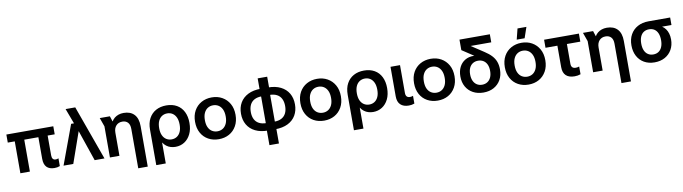

<svg xmlns="http://www.w3.org/2000/svg" viewBox="-37 -1494 8773 2466"><g transform="rotate(-10 4349.5 -261.5)"><path d="M559 10Q492 10 457.5 -26Q423 -62 423 -135V-459H544V-158Q544 -127 556.5 -111.5Q569 -96 591 -96Q600 -96 609.5 -97.5Q619 -99 630 -104V-3Q612 4 595.5 7Q579 10 559 10ZM115 0V-459H239V0ZM24 -416V-521H636V-416Z M1084 0 928 -456 915 -484 830 -711H956L1212 0ZM678 0 867 -512H981L988 -422H953L805 0Z M1617 200V-312Q1617 -370 1590.5 -398Q1564 -426 1519 -426Q1468 -426 1437.5 -392.5Q1407 -359 1407 -301V0H1283V-406L1242 -521H1374L1397 -450H1398Q1412 -475 1434.5 -493.5Q1457 -512 1487 -522.5Q1517 -533 1554 -533Q1643 -533 1692 -481Q1741 -429 1741 -328V200Z M1852 200V-262Q1852 -349 1884.5 -409Q1917 -469 1975 -501Q2033 -533 2111 -533Q2190 -533 2247.5 -500Q2305 -467 2335.5 -405.5Q2366 -344 2366 -261Q2366 -176 2336 -115Q2306 -54 2254.5 -21Q2203 12 2137 12Q2105 12 2075 3Q2045 -6 2020 -25Q1995 -44 1977 -72H1976V200ZM2105 -91Q2144 -91 2174 -110.5Q2204 -130 2221 -167.5Q2238 -205 2238 -260Q2238 -316 2221 -353.5Q2204 -391 2174 -410.5Q2144 -430 2105 -430Q2066 -430 2035.5 -410.5Q2005 -391 1988 -353.5Q1971 -316 1971 -260Q1971 -205 1988 -167.5Q2005 -130 2035.5 -110.5Q2066 -91 2105 -91Z M2703 12Q2627 12 2567 -21Q2507 -54 2473 -115.5Q2439 -177 2439 -260Q2439 -344 2473 -405Q2507 -466 2567 -499.5Q2627 -533 2703 -533Q2779 -533 2838.5 -499.5Q2898 -466 2932.5 -405Q2967 -344 2967 -260Q2967 -177 2932.5 -115.5Q2898 -54 2838.5 -21Q2779 12 2703 12ZM2703 -91Q2742 -91 2772.5 -110Q2803 -129 2821 -166.5Q2839 -204 2839 -260Q2839 -317 2821 -354.5Q2803 -392 2772.5 -411Q2742 -430 2703 -430Q2664 -430 2633.5 -411Q2603 -392 2585 -354.5Q2567 -317 2567 -260Q2567 -204 2584.5 -166.5Q2602 -129 2633 -110Q2664 -91 2703 -91Z M3344 12Q3246 12 3177.5 -22Q3109 -56 3073.5 -117.5Q3038 -179 3038 -260Q3038 -342 3073.5 -403Q3109 -464 3177.5 -498.5Q3246 -533 3344 -533H3436Q3534 -533 3602.5 -498.5Q3671 -464 3706.5 -403Q3742 -342 3742 -260Q3742 -179 3706.5 -117.5Q3671 -56 3602.5 -22Q3534 12 3436 12ZM3328 200V-25L3331 -57V-476L3328 -498V-671H3452V-496L3449 -473V-59L3452 -28V200ZM3340 -86H3440Q3498 -86 3536.5 -106.5Q3575 -127 3594.5 -166Q3614 -205 3614 -260Q3614 -315 3594.5 -354.5Q3575 -394 3536 -414.5Q3497 -435 3440 -435H3340Q3283 -435 3244 -414.5Q3205 -394 3185.5 -354.5Q3166 -315 3166 -260Q3166 -205 3185.5 -166Q3205 -127 3244 -106.5Q3283 -86 3340 -86Z M4077 12Q4001 12 3941 -21Q3881 -54 3847 -115.5Q3813 -177 3813 -260Q3813 -344 3847 -405Q3881 -466 3941 -499.5Q4001 -533 4077 -533Q4153 -533 4212.5 -499.5Q4272 -466 4306.5 -405Q4341 -344 4341 -260Q4341 -177 4306.5 -115.5Q4272 -54 4212.5 -21Q4153 12 4077 12ZM4077 -91Q4116 -91 4146.5 -110Q4177 -129 4195 -166.5Q4213 -204 4213 -260Q4213 -317 4195 -354.5Q4177 -392 4146.5 -411Q4116 -430 4077 -430Q4038 -430 4007.5 -411Q3977 -392 3959 -354.5Q3941 -317 3941 -260Q3941 -204 3958.5 -166.5Q3976 -129 4007 -110Q4038 -91 4077 -91Z M4430 200V-262Q4430 -349 4462.5 -409Q4495 -469 4553 -501Q4611 -533 4689 -533Q4768 -533 4825.5 -500Q4883 -467 4913.5 -405.5Q4944 -344 4944 -261Q4944 -176 4914 -115Q4884 -54 4832.5 -21Q4781 12 4715 12Q4683 12 4653 3Q4623 -6 4598 -25Q4573 -44 4555 -72H4554V200ZM4683 -91Q4722 -91 4752 -110.5Q4782 -130 4799 -167.5Q4816 -205 4816 -260Q4816 -316 4799 -353.5Q4782 -391 4752 -410.5Q4722 -430 4683 -430Q4644 -430 4613.5 -410.5Q4583 -391 4566 -353.5Q4549 -316 4549 -260Q4549 -205 4566 -167.5Q4583 -130 4613.5 -110.5Q4644 -91 4683 -91Z M5180 10Q5111 10 5072.5 -26.5Q5034 -63 5034 -135V-521H5158V-158Q5158 -127 5172 -111.5Q5186 -96 5213 -96Q5222 -96 5232 -97.5Q5242 -99 5254 -104V-3Q5235 4 5218 7Q5201 10 5180 10Z M5559 12Q5483 12 5423 -21Q5363 -54 5329 -115.5Q5295 -177 5295 -260Q5295 -344 5329 -405Q5363 -466 5423 -499.5Q5483 -533 5559 -533Q5635 -533 5694.5 -499.5Q5754 -466 5788.5 -405Q5823 -344 5823 -260Q5823 -177 5788.5 -115.5Q5754 -54 5694.5 -21Q5635 12 5559 12ZM5559 -91Q5598 -91 5628.5 -110Q5659 -129 5677 -166.5Q5695 -204 5695 -260Q5695 -317 5677 -354.5Q5659 -392 5628.5 -411Q5598 -430 5559 -430Q5520 -430 5489.5 -411Q5459 -392 5441 -354.5Q5423 -317 5423 -260Q5423 -204 5440.5 -166.5Q5458 -129 5489 -110Q5520 -91 5559 -91Z M6154 12Q6078 12 6019.5 -19.5Q5961 -51 5928.5 -108.5Q5896 -166 5896 -242Q5896 -312 5922 -364Q5948 -416 5996.5 -445.5Q6045 -475 6111 -474Q6125 -474 6139 -472.5Q6153 -471 6167 -468V-442L5967 -574V-711H6363V-606H6095V-605L6256 -499Q6312 -463 6346.5 -425.5Q6381 -388 6397 -344Q6413 -300 6413 -246Q6413 -167 6380.5 -109.5Q6348 -52 6290 -20Q6232 12 6154 12ZM6154 -90Q6194 -90 6223.5 -109Q6253 -128 6269 -163Q6285 -198 6285 -247Q6285 -297 6269 -331.5Q6253 -366 6223.5 -384.5Q6194 -403 6154 -403Q6115 -403 6085.5 -384.5Q6056 -366 6040 -331.5Q6024 -297 6024 -247Q6024 -198 6040 -163Q6056 -128 6085.5 -109Q6115 -90 6154 -90Z M6743 12Q6667 12 6607 -21Q6547 -54 6513 -115.5Q6479 -177 6479 -260Q6479 -344 6513 -405Q6547 -466 6607 -499.5Q6667 -533 6743 -533Q6819 -533 6878.5 -499.5Q6938 -466 6972.5 -405Q7007 -344 7007 -260Q7007 -177 6972.5 -115.5Q6938 -54 6878.5 -21Q6819 12 6743 12ZM6743 -91Q6782 -91 6812.5 -110Q6843 -129 6861 -166.5Q6879 -204 6879 -260Q6879 -317 6861 -354.5Q6843 -392 6812.5 -411Q6782 -430 6743 -430Q6704 -430 6673.5 -411Q6643 -392 6625 -354.5Q6607 -317 6607 -260Q6607 -204 6624.5 -166.5Q6642 -129 6673 -110Q6704 -91 6743 -91ZM6691 -583 6726 -723H6842L6794 -583Z M7343 10Q7269 10 7230.5 -26.5Q7192 -63 7192 -135V-458H7316V-158Q7316 -127 7331 -111.5Q7346 -96 7375 -96Q7385 -96 7396.5 -97.5Q7408 -99 7421 -104V-3Q7401 4 7382.5 7Q7364 10 7343 10ZM7037 -416V-521H7491V-416Z M7919 200V-312Q7919 -370 7892.5 -398Q7866 -426 7821 -426Q7770 -426 7739.5 -392.5Q7709 -359 7709 -301V0H7585V-406L7544 -521H7676L7699 -450H7700Q7714 -475 7736.5 -493.5Q7759 -512 7789 -522.5Q7819 -533 7856 -533Q7945 -533 7994 -481Q8043 -429 8043 -328V200Z M8386 12Q8308 12 8250 -21.5Q8192 -55 8160.5 -115Q8129 -175 8129 -254Q8129 -334 8162 -394Q8195 -454 8256 -487.5Q8317 -521 8399 -521H8681V-423H8560V-422Q8586 -405 8604.5 -379.5Q8623 -354 8633.5 -319.5Q8644 -285 8644 -242Q8644 -167 8611.5 -109.5Q8579 -52 8521 -20Q8463 12 8386 12ZM8387 -91Q8427 -91 8456 -110.5Q8485 -130 8500.5 -166.5Q8516 -203 8516 -255Q8516 -307 8500.5 -344Q8485 -381 8456 -400Q8427 -419 8387 -419Q8347 -419 8317.5 -400Q8288 -381 8272.5 -344Q8257 -307 8257 -255Q8257 -203 8272.5 -166.5Q8288 -130 8317.5 -110.5Q8347 -91 8387 -91Z"/></g></svg>

Font: TikTok Sans 24pt SemiBold
Style: Regular
Weight: 600
Version: Version 4.000